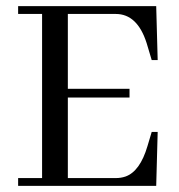

<svg xmlns="http://www.w3.org/2000/svg" viewBox="-20 -606 583 626"><path d="M494.1 -410.2 489.3 -585.9H39.1V-560.5H117.2V-25.4H39.1V0H489.3L494.1 -175.8H474.6L460.9 -129.9Q436.5 -46.9 388.7 -30.3Q374 -25.4 357.4 -25.4H201.2V-288.1H402.3V-316.4H201.2V-560.5H357.4Q427.7 -560.5 458 -465.8Q460 -460 460.9 -456.1L474.6 -410.2Z"/></svg>

Font: Abhaya Libre
Style: Regular
Weight: 400
Designer: Pushpananda Ekanayake, Sol Matas, Pathum Egodawatta
Foundry: Mooniak
Version: Version 1.050 ; ttfautohint (v1.6)